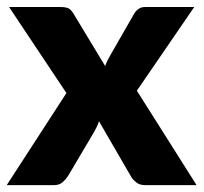

<svg xmlns="http://www.w3.org/2000/svg" viewBox="-24 -539 593 559"><path d="M374.5 -274.9 548.3 0H399.4Q382.3 0 373 -7.8Q361.8 -16.6 356.4 -26.9L264.2 -186Q262.2 -178.7 257.8 -169.9Q252.9 -160.2 250.5 -155.8L174.3 -26.9Q166 -15.1 158.2 -8.3Q148.4 0 133.3 0H-4.4L169.4 -268.1L2.4 -518.6H151.4Q167 -518.6 175.8 -514.6Q183.1 -510.3 189.5 -500L282.2 -346.7Q285.2 -355.5 289.6 -364.3Q296.4 -377 299.3 -381.8L365.7 -497.6Q372.1 -508.8 380.4 -513.7Q387.2 -518.6 399.4 -518.6H541.5Z"/></svg>

Font: Lato-ExtraBold
Style: Regular
Weight: 500
Designer: Lukasz Dziedzic with Adam Twardoch and Botio Nikoltchev
Foundry: tyPoland Lukasz Dziedzic
Version: ""